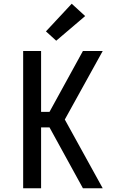

<svg xmlns="http://www.w3.org/2000/svg" viewBox="-20 -1008 640 1028"><path d="M104 0V-735H200V-409H245L424 -735H530L327 -368L530 0H424L245 -326H200V0ZM281 -790 226 -840 364 -988 436 -922Z"/></svg>

Font: Iosevka Curly Medium Extended
Style: Regular
Weight: 500
Width: 7
Monospace: yes
Designer: Belleve Invis
Foundry: Belleve Invis
Version: Version 11.1.0; ttfautohint (v1.8.3)